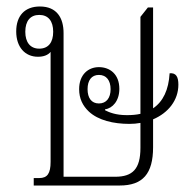

<svg xmlns="http://www.w3.org/2000/svg" viewBox="-20 -572 599 592"><path d="M84 0H349C420 0 452 -36 452 -118V-204C499 -224 530 -263 530 -311C530 -335 523 -348 503 -346C500 -295 483 -259 452 -238V-549H436L413 -520V-221C400 -218 386 -217 371 -217C336 -217 316 -226 304 -232V-235C327 -238 348 -261 348 -298C348 -343 319 -365 285 -365C252 -365 224 -342 224 -297C224 -268 235 -246 254 -228C283 -201 330 -190 379 -190C391 -190 402 -191 413 -193V-116C413 -51 389 -27 335 -27H176V-470C176 -517 155 -552 103 -552C56 -552 30 -523 30 -475C30 -427 57 -397 97 -397C114 -397 128 -402 136 -412V-73C136 -37 126 -23 101 -23H84ZM101 -422C73 -422 58 -442 58 -474C58 -508 74 -526 101 -526C129 -526 144 -507 144 -474C144 -441 129 -422 101 -422ZM285 -253C262 -253 250 -270 250 -297C250 -324 262 -341 285 -341C308 -341 321 -324 321 -297C321 -270 308 -253 285 -253Z"/></svg>

Font: Noto Serif Thai Condensed ExtraLight
Style: Regular
Weight: 200
Width: 3
Designer: Monotype Design Team
Foundry: Monotype Imaging Inc.
Version: Version 2.002